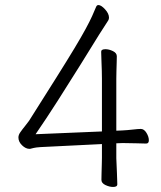

<svg xmlns="http://www.w3.org/2000/svg" viewBox="-20 -730 640 761"><path d="M441 -162 466 -163Q495 -163 522 -162Q549 -161 559 -161Q570 -161 570 -174Q570 -188 560.5 -203.5Q551 -219 538 -219Q528 -219 506.5 -216.5Q485 -214 465 -213L441 -212V-418Q441 -430 441.5 -448Q442 -466 442.5 -482.5Q443 -499 443 -507Q443 -520 427.5 -527.5Q412 -535 398 -535Q381 -535 381 -525Q381 -514 382 -492Q383 -470 383.5 -449Q384 -428 384 -418V-209L121 -198Q163 -259 209 -331Q255 -403 298 -472Q341 -541 373 -593L409 -649Q412 -654 412 -660Q412 -676 396.5 -693Q381 -710 370 -710Q364 -710 361 -703Q354 -686 345 -666Q336 -646 319.5 -615.5Q303 -585 275 -538.5Q247 -492 203 -422Q159 -352 95 -251Q88 -241 78.5 -229.5Q69 -218 60 -205Q53 -195 53 -185Q53 -168 67.5 -154Q82 -140 97 -140Q101 -140 103 -141Q114 -144 124.5 -145.5Q135 -147 141 -147L384 -159V-105Q384 -98 383.5 -80Q383 -62 382.5 -43.5Q382 -25 382 -17Q382 -4 398 3.5Q414 11 428 11Q445 11 445 1Q445 -16 443.5 -44Q442 -72 441 -103Z"/></svg>

Font: Klee One
Style: Regular
Weight: 400
Designer: Fontworks Inc.
Foundry: Fontworks Inc.
Version: Version 1.100